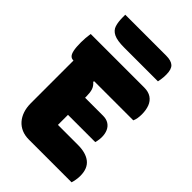

<svg xmlns="http://www.w3.org/2000/svg" viewBox="-267 -1030 1135 1135"><g transform="rotate(45 300.0 -462.5)"><path d="M19 -700H466Q502 -700 525 -684.5Q548 -669 558.5 -641.5Q569 -614 569 -578Q569 -561 566.5 -545.5Q564 -530 558 -517H56Q42 -517 32.5 -526.5Q23 -536 18 -559.5Q13 -583 13 -625Q13 -643 14.5 -662Q16 -681 19 -700ZM169 -410H412Q440 -410 459 -398Q478 -386 487.5 -364.5Q497 -343 497 -315Q497 -306 496 -298Q495 -290 493.5 -282Q492 -274 490 -267H169ZM202 0Q168 0 141.5 -11.5Q115 -23 96.5 -44Q78 -65 68 -94.5Q58 -124 58 -161Q58 -193 58 -230.5Q58 -268 58 -309Q58 -350 58 -392.5Q58 -435 58 -477.5Q58 -520 58 -560H250L229 -511Q249 -494 255.5 -473Q262 -452 262 -422Q262 -392 262 -362.5Q262 -333 262 -303Q262 -273 262 -243Q262 -213 262 -183H429Q496 -183 532.5 -154Q569 -125 569 -63Q569 -47 566 -29.5Q563 -12 559 0ZM83 -925H425Q467 -925 486 -907.5Q505 -890 505 -846Q505 -823 502.5 -808.5Q500 -794 498 -783H216Q157 -783 128.5 -797Q100 -811 91.5 -838Q83 -865 83 -904Q83 -909 83 -915Q83 -921 83 -925Z"/></g></svg>

Font: Recursive Monospace Casual Black
Style: Regular
Weight: 900
Version: Version 1.047